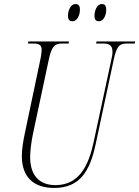

<svg xmlns="http://www.w3.org/2000/svg" viewBox="-20 -919 688 949"><path d="M469 -814C493 -814 505 -845 505 -870C505 -893 497 -899 483 -899C458 -899 447 -863 447 -843C447 -819 456 -814 469 -814ZM338 -814C363 -814 375 -845 375 -872C375 -893 366 -899 353 -899C327 -899 316 -863 316 -843C316 -819 325 -814 338 -814ZM248 10C375 10 425 -74 453 -207L541 -619C557 -698 574 -704 612 -704H646L648 -714H457L455 -704H485C516 -704 536 -699 536 -663C536 -652 534 -639 529 -618L442 -213C418 -105 374 -4 254 -4C173 -4 129 -54 129 -142C129 -167 133 -213 145 -267L220 -619C235 -693 251 -704 289 -704H319L321 -714H120L118 -704H145C173 -704 186 -696 186 -673C186 -664 184 -645 178 -618L104 -266C93 -217 88 -176 88 -147C88 -47 143 10 248 10Z"/></svg>

Font: Noto Serif Display ExtraCondensed ExtraLight
Style: Italic
Weight: 200
Width: 2
Italic angle: -12°
Designer: Monotype Design Team
Foundry: Monotype Imaging Inc.
Version: Version 2.009